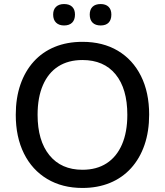

<svg xmlns="http://www.w3.org/2000/svg" viewBox="-20 -921 815 950"><path d="M388 9Q288 9 213.5 -35.5Q139 -80 98.5 -161.5Q58 -243 58 -353Q58 -436 81 -502.5Q104 -569 147 -616.5Q190 -664 251 -689Q312 -714 388 -714Q489 -714 563 -670Q637 -626 677.5 -545Q718 -464 718 -354Q718 -271 695 -204Q672 -137 628.5 -89Q585 -41 524 -16Q463 9 388 9ZM388 -81Q458 -81 507.5 -113Q557 -145 583.5 -206Q610 -267 610 -353Q610 -482 552 -553Q494 -624 388 -624Q318 -624 268.5 -592.5Q219 -561 192.5 -500Q166 -439 166 -353Q166 -225 224.5 -153Q283 -81 388 -81ZM478 -795Q452 -795 438 -809Q424 -823 424 -849Q424 -874 438 -887.5Q452 -901 478 -901Q503 -901 517 -887.5Q531 -874 531 -849Q531 -823 517.5 -809Q504 -795 478 -795ZM297 -795Q272 -795 257.5 -809Q243 -823 243 -849Q243 -874 257.5 -887.5Q272 -901 297 -901Q323 -901 337 -887.5Q351 -874 351 -849Q351 -823 337 -809Q323 -795 297 -795Z"/></svg>

Font: Nunito ExtraLight SemiBold
Style: Regular
Weight: 600
Version: Version 3.602